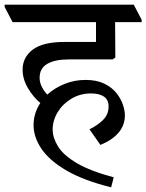

<svg xmlns="http://www.w3.org/2000/svg" viewBox="-48 -640 628 824"><path d="M440 121 429 164Q309 134 236 91Q163 48 129.5 -2Q96 -52 96 -103Q96 -154 125 -198Q94 -224 71.5 -262.5Q49 -301 49 -341Q49 -394 92.5 -427Q136 -460 229 -460H364V-545H6L-28 -610V-620H526L560 -555V-545H446Q446 -507 446.5 -465.5Q447 -424 447 -393L435 -385H247Q188 -385 155 -366Q122 -347 122 -306Q122 -286 132 -266.5Q142 -247 155 -234Q187 -263 229.5 -280Q272 -297 319 -297Q366 -297 398.5 -281.5Q431 -266 450.5 -242Q470 -218 479 -192Q488 -166 488 -145Q488 -62 383 -18L336 -85Q369 -101 393.5 -124.5Q418 -148 418 -183Q418 -212 398 -225.5Q378 -239 343 -239Q296 -239 258.5 -216.5Q221 -194 199.5 -158.5Q178 -123 178 -84Q178 -49 201 -11.5Q224 26 281.5 60Q339 94 440 121Z"/></svg>

Font: Tiro Devanagari Sanskrit
Style: Regular
Weight: 400
Designer: Devanagari: John Hudson & Fiona Ross. Latin: John Hudson.
Foundry: Tiro Typeworks Ltd.
Version: Version 1.52